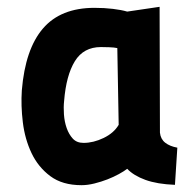

<svg xmlns="http://www.w3.org/2000/svg" viewBox="-20 -532 568 563"><path d="M449 -143Q451 -124 464.5 -113.5Q478 -103 500 -99L493 10Q441 8 406.5 -4.5Q372 -17 353 -37Q344 -30 328.5 -21.5Q313 -13 295 -6Q277 1 257 6Q237 11 219 11Q163 11 127.5 -15.5Q92 -42 72.5 -83Q53 -124 47 -173Q41 -222 44 -267Q54 -388 106 -448.5Q158 -509 257 -509Q286 -509 311 -506Q336 -503 353 -498L448 -512ZM225 -113Q254 -113 284 -127.5Q314 -142 328 -166L324 -391Q315 -393 300 -393.5Q285 -394 276 -394Q225 -394 199.5 -352.5Q174 -311 168 -236Q166 -218 167.5 -196.5Q169 -175 175.5 -156.5Q182 -138 193.5 -125.5Q205 -113 225 -113Z"/></svg>

Font: Panefresco 999wt
Style: Regular
Weight: 900
Version: Version 1.001